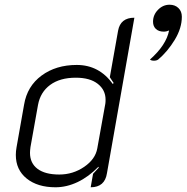

<svg xmlns="http://www.w3.org/2000/svg" viewBox="-20 -784 790 813"><path d="M696 -655Q692 -653 685.5 -651.5Q679 -650 674 -650Q652 -650 640 -661.5Q628 -673 628 -692Q628 -721 649 -742.5Q670 -764 698 -764Q721 -764 735.5 -750Q750 -736 750 -713Q750 -665 720 -615.5Q690 -566 650 -532Q643 -527 632 -527Q620 -527 615 -532Q684 -593 696 -655ZM47 -128Q47 -144 50 -160L82 -341Q95 -419 156 -464Q217 -509 305 -509Q400 -509 458 -428L461 -433Q456 -441 445 -457L480 -654Q490 -709 549 -709L433 -51Q424 9 364 9L374 -48L398 -74L397 -78Q355 -35 308.5 -13Q262 9 215 9Q139 9 93 -28Q47 -65 47 -128ZM392 -156 426 -345Q427 -351 427 -362Q427 -403 394 -429Q361 -455 301 -455Q234 -455 192.5 -424.5Q151 -394 141 -340L109 -161Q107 -145 107 -137Q107 -93 139 -69Q171 -45 231 -45Q289 -45 336.5 -77.5Q384 -110 392 -156Z"/></svg>

Font: K2D ExtraLight
Style: Italic
Weight: 275
Italic angle: -10°
Designer: Katatrad Aksorn Co.,Ltd.
Foundry: Cadson Demak Co.,Ltd.
Version: Version 1.000; ttfautohint (v1.6)